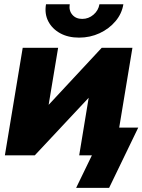

<svg xmlns="http://www.w3.org/2000/svg" viewBox="-20 -745 683 921"><path d="M529.8 0H359.9L405.3 -275.4H404.8L147 0H3.4L88.9 -515.6H258.8L213.4 -242.7H213.9L467.8 -515.6H615.2ZM359.4 -564.5Q306.6 -564.5 268.3 -585.7Q230 -606.9 211.4 -643.1Q192.9 -679.2 200.7 -724.6H314.5Q309.6 -694.8 326.7 -674.6Q343.8 -654.3 374.5 -654.3Q404.8 -654.3 428.5 -674.6Q452.1 -694.8 457 -724.6H571.8Q564.5 -679.2 533.9 -643.1Q503.4 -606.9 457.8 -585.7Q412.1 -564.5 359.4 -564.5ZM345.2 156.2 420.9 0H377.4L399.4 -132.8H643.1L503.4 156.2Z"/></svg>

Font: Inter Display Extra Bold
Style: Italic
Weight: 800
Italic angle: -9.39999°
Designer: Rasmus Andersson
Foundry: rsms
Version: Version 4.000;git-4fc901f